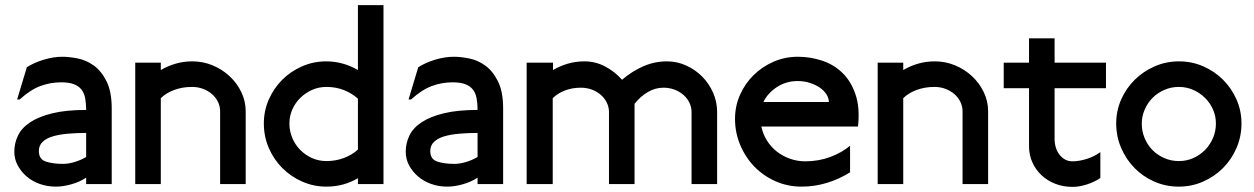

<svg xmlns="http://www.w3.org/2000/svg" viewBox="-20 -720 4905 751"><path d="M317 -106V-200Q279 -200 245 -197Q211 -194 186 -186.5Q161 -179 146.5 -165Q132 -151 132 -129Q132 -97 159.5 -88Q187 -79 226 -79Q248 -79 272.5 -86.5Q297 -94 317 -106ZM417 0H317V-25Q291 -8 258.5 1Q226 10 199 10Q165 10 135.5 -0.5Q106 -11 84 -30Q62 -49 49 -73.5Q36 -98 36 -127Q36 -160 50.5 -190Q65 -220 98.5 -242Q132 -264 185.5 -277Q239 -290 317 -290Q317 -316 313 -336.5Q309 -357 298 -370.5Q287 -384 268 -391Q249 -398 220 -398Q177 -398 138 -383.5Q99 -369 57 -331H47L85 -457Q113 -475 151 -486.5Q189 -498 224 -498Q250 -498 283.5 -491.5Q317 -485 346.5 -464Q376 -443 396.5 -402.5Q417 -362 417 -295Z M941 0H841V-285Q841 -304 832.5 -321.5Q824 -339 809 -352Q794 -365 774 -372.5Q754 -380 731 -380Q693 -380 661 -368Q629 -356 609 -336V0H509V-475H609V-446Q636 -462 667 -471Q698 -480 732 -480Q774 -480 811.5 -464.5Q849 -449 878 -422Q907 -395 924 -359.5Q941 -324 941 -285Z M1480 0H1380V-23Q1353 -7 1322 1.5Q1291 10 1257 10Q1207 10 1162.5 -9.5Q1118 -29 1084.5 -62.5Q1051 -96 1031.5 -141Q1012 -186 1012 -237Q1012 -287 1031.5 -331Q1051 -375 1084 -408Q1117 -441 1161.5 -460.5Q1206 -480 1256 -480Q1290 -480 1321.5 -471Q1353 -462 1380 -446V-700H1480ZM1380 -334Q1357 -355 1325.5 -367.5Q1294 -380 1257 -380Q1227 -380 1201 -368.5Q1175 -357 1155 -337.5Q1135 -318 1123.5 -292Q1112 -266 1112 -237Q1112 -207 1123.5 -180Q1135 -153 1155 -133Q1175 -113 1201 -101.5Q1227 -90 1257 -90Q1293 -90 1325 -102Q1357 -114 1380 -135Z M1848 -106V-200Q1810 -200 1776 -197Q1742 -194 1717 -186.5Q1692 -179 1677.5 -165Q1663 -151 1663 -129Q1663 -97 1690.5 -88Q1718 -79 1757 -79Q1779 -79 1803.5 -86.5Q1828 -94 1848 -106ZM1948 0H1848V-25Q1822 -8 1789.5 1Q1757 10 1730 10Q1696 10 1666.5 -0.5Q1637 -11 1615 -30Q1593 -49 1580 -73.5Q1567 -98 1567 -127Q1567 -160 1581.5 -190Q1596 -220 1629.5 -242Q1663 -264 1716.5 -277Q1770 -290 1848 -290Q1848 -316 1844 -336.5Q1840 -357 1829 -370.5Q1818 -384 1799 -391Q1780 -398 1751 -398Q1708 -398 1669 -383.5Q1630 -369 1588 -331H1578L1616 -457Q1644 -475 1682 -486.5Q1720 -498 1755 -498Q1781 -498 1814.5 -491.5Q1848 -485 1877.5 -464Q1907 -443 1927.5 -402.5Q1948 -362 1948 -295Z M2785 0H2685V-282Q2685 -301 2676.5 -318.5Q2668 -336 2653 -349Q2638 -362 2618 -369.5Q2598 -377 2575 -377Q2543 -377 2514 -360Q2485 -343 2462 -314V0H2362V-282Q2362 -301 2353.5 -318.5Q2345 -336 2330 -349Q2315 -362 2295 -369.5Q2275 -377 2252 -377Q2218 -377 2189.5 -366Q2161 -355 2142 -336V0H2040V-475H2143V-446Q2170 -462 2201 -471Q2232 -480 2266 -480Q2309 -480 2347 -460Q2385 -440 2413 -408Q2453 -442 2497 -461Q2541 -480 2589 -480Q2628 -480 2663.5 -464Q2699 -448 2726 -421Q2753 -394 2769 -358Q2785 -322 2785 -282Z M3222 -321Q3222 -337 3212 -352Q3202 -367 3185.5 -378Q3169 -389 3147 -396Q3125 -403 3100 -403Q3055 -403 3019 -379.5Q2983 -356 2966 -321ZM3336 -225H2958Q2964 -196 2979.5 -171Q2995 -146 3017.5 -128Q3040 -110 3069 -99.5Q3098 -89 3130 -89Q3182 -89 3227.5 -106Q3273 -123 3305 -150V-46Q3264 -20 3215.5 -5Q3167 10 3115 10Q3061 10 3013.5 -11Q2966 -32 2931 -68Q2896 -104 2875.5 -152.5Q2855 -201 2855 -255Q2855 -305 2874.5 -349Q2894 -393 2927.5 -426Q2961 -459 3005.5 -478.5Q3050 -498 3101 -498Q3149 -498 3195 -483Q3241 -468 3275 -435Q3309 -402 3326.5 -350Q3344 -298 3336 -225Z M3845 0H3745V-285Q3745 -304 3736.5 -321.5Q3728 -339 3713 -352Q3698 -365 3678 -372.5Q3658 -380 3635 -380Q3597 -380 3565 -368Q3533 -356 3513 -336V0H3413V-475H3513V-446Q3540 -462 3571 -471Q3602 -480 3636 -480Q3678 -480 3715.5 -464.5Q3753 -449 3782 -422Q3811 -395 3828 -359.5Q3845 -324 3845 -285Z M4306 -375H4105V-178Q4105 -139 4125 -114Q4145 -89 4175 -89Q4201 -89 4231 -98.5Q4261 -108 4284 -125V-24Q4261 -8 4231 1.5Q4201 11 4175 11Q4139 11 4108 -1Q4077 -13 4054 -34.5Q4031 -56 4018 -85Q4005 -114 4005 -148V-375H3906V-475H4005V-570H4105V-475H4306Z M4736 -237Q4736 -266 4724.5 -292Q4713 -318 4693 -337.5Q4673 -357 4647 -368.5Q4621 -380 4591 -380Q4561 -380 4534.5 -368.5Q4508 -357 4488.5 -337.5Q4469 -318 4457.5 -291.5Q4446 -265 4446 -236Q4446 -206 4457.5 -179Q4469 -152 4488.5 -132.5Q4508 -113 4534.5 -101.5Q4561 -90 4591 -90Q4621 -90 4647 -101.5Q4673 -113 4693 -133Q4713 -153 4724.5 -180Q4736 -207 4736 -237ZM4836 -237Q4836 -186 4816.5 -141Q4797 -96 4763.5 -62.5Q4730 -29 4685.5 -9.5Q4641 10 4591 10Q4540 10 4495.5 -9.5Q4451 -29 4418 -62.5Q4385 -96 4365.5 -141Q4346 -186 4346 -237Q4346 -287 4365.5 -331Q4385 -375 4418.5 -408Q4452 -441 4496.5 -460.5Q4541 -480 4592 -480Q4642 -480 4686.5 -460.5Q4731 -441 4764 -408Q4797 -375 4816.5 -331Q4836 -287 4836 -237Z"/></svg>

Font: Railway
Style: Regular
Weight: 400
Version: 1.000